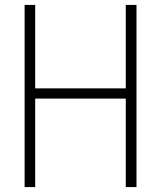

<svg xmlns="http://www.w3.org/2000/svg" viewBox="-20 -760 654 780"><path d="M80 0V-740H123V-401H491V-740H534.5V0H491V-359.5H123V0Z"/></svg>

Font: Encode Sans Condensed ExtraLight
Style: Regular
Weight: 200
Width: 3
Designer: Multiple Designers
Foundry: Impallari Type
Version: Version 3.000; ttfautohint (v1.8.3) -l 8 -r 50 -G 200 -x 14 